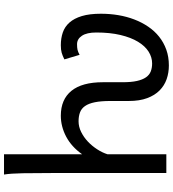

<svg xmlns="http://www.w3.org/2000/svg" viewBox="26 -846 833 924"><g transform="rotate(-90 442.0 -384.5)"><path d="M617.7 -490.7Q635.3 -499.5 649.7 -503.7Q664.1 -507.8 686 -507.8Q719.2 -507.8 747.1 -498.3Q774.9 -488.8 794.9 -466.3Q814.9 -443.8 826.2 -406.7Q837.4 -369.6 837.4 -314.9Q837.4 -272 830.6 -231.2Q823.7 -190.4 809.8 -154.1Q795.9 -117.7 775.1 -87.2Q754.4 -56.6 726.8 -34.7Q699.2 -12.7 664.6 -0.2Q629.9 12.2 588.4 12.2Q553.7 12.2 522.7 1.5Q491.7 -9.3 468.3 -32.5Q444.8 -55.7 431.2 -92.3Q417.5 -128.9 417.5 -180.7V-268.6Q417.5 -314.5 411.4 -344.2Q405.3 -374 393.1 -391.4Q380.9 -408.7 362.5 -415.5Q344.2 -422.4 319.8 -422.4Q293.5 -422.4 268.3 -409.9Q243.2 -397.5 222.2 -377.7Q201.2 -357.9 185.1 -333Q168.9 -308.1 161.1 -283.2V0H70.8V-551.8Q70.8 -630.9 69.8 -690.2Q68.8 -749.5 63.5 -781.2H161.1V-405.3Q197.3 -456.5 246.1 -482.2Q294.9 -507.8 346.7 -507.8Q424.8 -507.8 466.3 -456.8Q507.8 -405.8 507.8 -305.2V-210Q507.8 -168.9 513.9 -141.6Q520 -114.3 531.5 -97.9Q543 -81.5 559.8 -75Q576.7 -68.4 598.1 -68.4Q627.9 -68.4 655 -85.4Q682.1 -102.5 702.6 -136.5Q723.1 -170.4 735.1 -220.7Q747.1 -271 747.1 -336.9Q747.1 -382.8 731.4 -406.2Q715.8 -429.7 690.9 -429.7Q682.6 -429.7 676.3 -429.2Q669.9 -428.7 664.3 -427.5Q658.7 -426.3 652.8 -423.8Q647 -421.4 639.6 -417.5Z"/></g></svg>

Font: Andika FrenchTight
Style: Regular
Weight: 400
Designer: Victor Gaultney, Annie Olsen, Julie Remington, Don Collingsworth, Eric Hays, Becca Hirsbrunner
Foundry: SIL International
Version: Version 5.000 ; Dig1 Dig4Opn Dig7 LnSpcTght